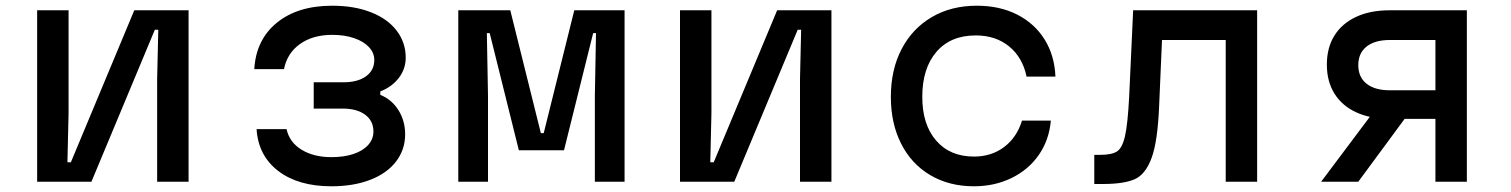

<svg xmlns="http://www.w3.org/2000/svg" viewBox="-20 -636 5290 672"><path d="M110 -600H220V-240L216 -68H228L450 -600H640V0H530V-360L534 -532H522L300 0H110Z M878 -184H983Q993 -138 1035.5 -112Q1078 -86 1140 -86Q1184 -86 1217 -97Q1250 -108 1268.5 -128.5Q1287 -149 1287 -176Q1287 -213 1258 -234.5Q1229 -256 1179 -256H1078V-348H1182Q1232 -348 1261 -369Q1290 -390 1290 -426Q1290 -451 1271.5 -471Q1253 -491 1219.5 -502.5Q1186 -514 1143 -514Q1075 -514 1030 -482Q985 -450 974 -394H870Q876 -497 949 -556.5Q1022 -616 1143 -616Q1220 -616 1278.5 -593Q1337 -570 1368.5 -528.5Q1400 -487 1400 -434Q1400 -395 1376 -363.5Q1352 -332 1311 -316V-304Q1351 -288 1374.5 -250.5Q1398 -213 1398 -166Q1398 -112 1366 -70.5Q1334 -29 1275.5 -6.5Q1217 16 1140 16Q1024 16 954 -37.5Q884 -91 878 -184Z M1584 -600H1766L1873 -170H1883L1990 -600H2166V0H2062V-300L2066 -520H2056L1954 -110H1796L1694 -520H1684L1688 -300V0H1584Z M2360 -600H2470V-240L2466 -68H2478L2700 -600H2890V0H2780V-360L2784 -532H2772L2550 0H2360Z M3098 -297Q3098 -392 3135.5 -464Q3173 -536 3241 -576Q3309 -616 3399 -616Q3479 -616 3540 -585Q3601 -554 3636 -498Q3671 -442 3674 -368H3573Q3559 -435 3512 -473.5Q3465 -512 3395 -512Q3307 -512 3257.5 -454.5Q3208 -397 3208 -297Q3208 -200 3256.5 -144Q3305 -88 3389 -88Q3450 -88 3494.5 -121.5Q3539 -155 3557 -214H3658Q3652 -146 3616 -94Q3580 -42 3520.5 -13Q3461 16 3389 16Q3302 16 3236 -23Q3170 -62 3134 -133Q3098 -204 3098 -297Z M3810 -94H3830Q3871 -94 3889.5 -106Q3908 -118 3917.5 -159.5Q3927 -201 3932 -296L3946 -600H4380V0H4270V-496H4047L4037 -266Q4032 -141 4010.5 -83Q3989 -25 3951 -8.5Q3913 8 3840 8H3810Z M5004 -220H4844Q4776 -220 4726.5 -243Q4677 -266 4650.5 -308.5Q4624 -351 4624 -410Q4624 -469 4650.5 -511.5Q4677 -554 4726.5 -577Q4776 -600 4844 -600H5114V0H5004ZM4784 -240H4911L4734 0H4604ZM5004 -320V-496H4844Q4792 -496 4763 -473Q4734 -450 4734 -408Q4734 -366 4763 -343Q4792 -320 4844 -320Z"/></svg>

Font: Martian Mono Custom sWd Rg
Style: Regular
Weight: 400
Width: 6
Monospace: yes
Designer: Alex Havermale
Foundry: Evil Martians
Version: Version 1.000